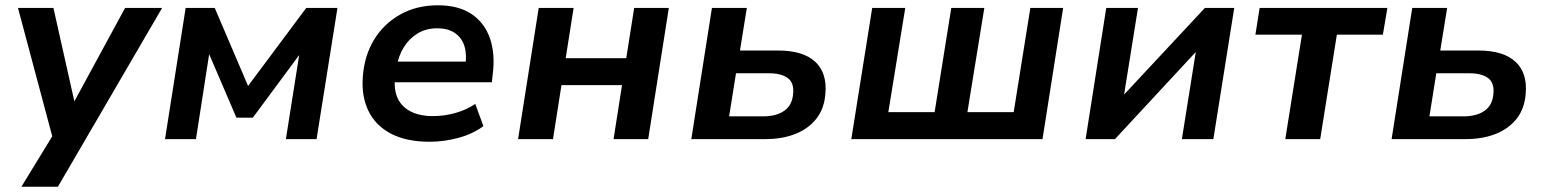

<svg xmlns="http://www.w3.org/2000/svg" viewBox="-20 -526 5846 726"><path d="M61 180 193 -36 186 21 48 -496H182L265 -126H252L453 -496H593L199 180Z M604 0 682 -496H792L918 -201L1138 -496H1256L1177 0H1061L1114 -335H1124L936 -81H874L765 -335H773L721 0Z M1605 10Q1517 10 1458.5 -20.5Q1400 -51 1373 -107Q1346 -163 1352 -237Q1358 -316 1394.5 -376Q1431 -436 1493 -471Q1555 -506 1636 -506Q1714 -506 1763.5 -472.5Q1813 -439 1833 -380Q1853 -321 1843 -244L1840 -215H1452L1464 -293H1757L1739 -275Q1746 -319 1736.5 -350.5Q1727 -382 1701 -400.5Q1675 -419 1633 -419Q1591 -419 1559 -399.5Q1527 -380 1507 -347.5Q1487 -315 1480 -275L1476 -249Q1467 -197 1481 -161Q1495 -125 1530 -106Q1565 -87 1617 -87Q1659 -87 1701 -98.5Q1743 -110 1777 -133L1808 -49Q1767 -19 1712.5 -4.5Q1658 10 1605 10Z M1939 0 2017 -496H2149L2119 -306H2348L2378 -496H2509L2431 0H2300L2332 -204H2103L2071 0Z M2594 0 2672 -496H2804L2778 -335H2921Q3017 -335 3062.5 -292.5Q3108 -250 3101 -172Q3097 -116 3067.5 -78Q3038 -40 2988.5 -20Q2939 0 2874 0ZM2737 -86H2865Q2916 -86 2946 -107.5Q2976 -129 2979 -172Q2983 -213 2958.5 -231Q2934 -249 2887 -249H2763Z M3199 0 3278 -496H3403L3339 -102H3514L3577 -496H3702L3638 -102H3813L3876 -496H4000L3922 0Z M4085 0 4163 -496H4283L4228 -153H4216L4536 -496H4647L4568 0H4449L4504 -345H4516L4196 0Z M4840 0 4903 -395H4727L4743 -496H5226L5209 -395H5035L4972 0Z M5242 0 5320 -496H5452L5426 -335H5569Q5665 -335 5710.5 -292.5Q5756 -250 5749 -172Q5745 -116 5715.5 -78Q5686 -40 5636.5 -20Q5587 0 5522 0ZM5385 -86H5513Q5564 -86 5594 -107.5Q5624 -129 5627 -172Q5631 -213 5606.5 -231Q5582 -249 5535 -249H5411Z"/></svg>

Font: Nunito Sans 9pt
Style: Bold Italic
Weight: 700
Italic angle: -9°
Version: Version 3.101;gftools[0.9.27]